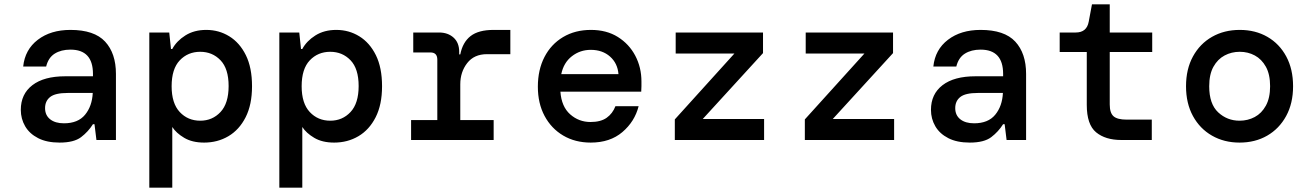

<svg xmlns="http://www.w3.org/2000/svg" viewBox="-20 -646 6040 886"><path d="M255 12Q196 12 156 -8.5Q116 -29 96 -63.5Q76 -98 76 -139Q76 -212 129.5 -253Q183 -294 281 -294H409V-305Q409 -417 305 -417Q262 -417 232.5 -398.5Q203 -380 193 -339H87Q95 -417 154.5 -462.5Q214 -508 305 -508Q415 -508 465 -454Q515 -400 515 -305V0H425L416 -73H409Q387 -38 354 -13Q321 12 255 12ZM275 -77Q340 -77 372.5 -116.5Q405 -156 408 -217H292Q235 -217 211.5 -198.5Q188 -180 188 -147Q188 -114 211.5 -95.5Q235 -77 275 -77Z M669 220V-496H761L769 -420H775Q795 -457 835.5 -482.5Q876 -508 932 -508Q990 -508 1038 -478.5Q1086 -449 1114.5 -391.5Q1143 -334 1143 -248Q1143 -163 1113.5 -105Q1084 -47 1034 -17.5Q984 12 922 12Q867 12 830 -10Q793 -32 775 -60V220ZM904 -89Q960 -89 997.5 -129Q1035 -169 1035 -249Q1035 -329 997.5 -368Q960 -407 904 -407Q847 -407 809.5 -367.5Q772 -328 772 -248Q772 -169 809.5 -129Q847 -89 904 -89Z M1269 220V-496H1361L1369 -420H1375Q1395 -457 1435.5 -482.5Q1476 -508 1532 -508Q1590 -508 1638 -478.5Q1686 -449 1714.5 -391.5Q1743 -334 1743 -248Q1743 -163 1713.5 -105Q1684 -47 1634 -17.5Q1584 12 1522 12Q1467 12 1430 -10Q1393 -32 1375 -60V220ZM1504 -89Q1560 -89 1597.5 -129Q1635 -169 1635 -249Q1635 -329 1597.5 -368Q1560 -407 1504 -407Q1447 -407 1409.5 -367.5Q1372 -328 1372 -248Q1372 -169 1409.5 -129Q1447 -89 1504 -89Z M1877 0V-92H1998V-371Q1998 -404 1966 -404H1887V-496H2006Q2047 -496 2073 -472.5Q2099 -449 2099 -407V-395H2104Q2115 -451 2151.5 -479.5Q2188 -508 2258 -508H2335V-396H2227Q2168 -396 2136 -355Q2104 -314 2104 -257V-92H2258V0Z M2706 12Q2634 12 2579 -20.5Q2524 -53 2493 -111Q2462 -169 2462 -246Q2462 -324 2492.5 -383Q2523 -442 2578.5 -475Q2634 -508 2707 -508Q2779 -508 2831 -475.5Q2883 -443 2911.5 -389Q2940 -335 2940 -270Q2940 -260 2940 -248.5Q2940 -237 2939 -223H2566Q2571 -154 2611 -118.5Q2651 -83 2705 -83Q2752 -83 2779.5 -102.5Q2807 -122 2820 -156H2927Q2909 -85 2852 -36.5Q2795 12 2706 12ZM2706 -416Q2657 -416 2619 -386.5Q2581 -357 2570 -304H2834Q2830 -354 2795 -385Q2760 -416 2706 -416Z M3094 0V-95L3369 -399H3098V-496H3501V-401L3223 -97H3506V0Z M3694 0V-95L3969 -399H3698V-496H4101V-401L3823 -97H4106V0Z M4455 12Q4396 12 4356 -8.5Q4316 -29 4296 -63.5Q4276 -98 4276 -139Q4276 -212 4329.5 -253Q4383 -294 4481 -294H4609V-305Q4609 -417 4505 -417Q4462 -417 4432.5 -398.5Q4403 -380 4393 -339H4287Q4295 -417 4354.5 -462.5Q4414 -508 4505 -508Q4615 -508 4665 -454Q4715 -400 4715 -305V0H4625L4616 -73H4609Q4587 -38 4554 -13Q4521 12 4455 12ZM4475 -77Q4540 -77 4572.5 -116.5Q4605 -156 4608 -217H4492Q4435 -217 4411.5 -198.5Q4388 -180 4388 -147Q4388 -114 4411.5 -95.5Q4435 -77 4475 -77Z M5154 0Q5081 0 5038 -35.5Q4995 -71 4995 -162V-406H4870V-496H4944Q4995 -496 5004 -546L5019 -626H5101V-496H5297V-406H5101V-164Q5101 -125 5118.5 -109.5Q5136 -94 5179 -94H5295V0Z M5700 12Q5629 12 5573 -20Q5517 -52 5485 -110.5Q5453 -169 5453 -248Q5453 -327 5485 -385.5Q5517 -444 5573 -476Q5629 -508 5701 -508Q5773 -508 5828.5 -476Q5884 -444 5915.5 -385.5Q5947 -327 5947 -248Q5947 -169 5915 -110.5Q5883 -52 5827.5 -20Q5772 12 5700 12ZM5700 -89Q5738 -89 5770 -106Q5802 -123 5821.5 -158.5Q5841 -194 5841 -248Q5841 -303 5821.5 -338Q5802 -373 5770.5 -390Q5739 -407 5701 -407Q5663 -407 5631 -390Q5599 -373 5579.5 -338Q5560 -303 5560 -248Q5560 -166 5601.5 -127.5Q5643 -89 5700 -89Z"/></svg>

Font: DM Mono Medium
Style: Regular
Weight: 500
Designer: Colophon Foundry
Foundry: Colophon Foundry
Version: Version 1.000; ttfautohint (v1.8.2.53-6de2)